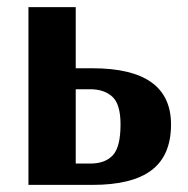

<svg xmlns="http://www.w3.org/2000/svg" viewBox="-20 -520 529 540"><path d="M60 0V-500H193V-328H240Q461 -328 461 -170Q461 -83 406.5 -41.5Q352 0 240 0ZM193 -60H234Q276 -60 297.5 -83.5Q319 -107 319 -170Q319 -227 296 -248Q273 -269 234 -269H193Z"/></svg>

Font: Arsenal
Style: Bold
Weight: 700
Designer: Andrij Shevchenko
Foundry: Stairsfor
Version: Version 2.001;PS 002.001;hotconv 1.0.88;makeotf.lib2.5.64775